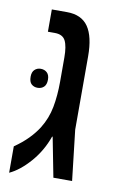

<svg xmlns="http://www.w3.org/2000/svg" viewBox="-73 -635 424 687"><g transform="rotate(10 138.5 -291.0)"><path d="M10 10V-86Q39 -106 59.5 -127Q80 -148 94 -170Q117 -207 125 -249.5Q133 -292 133 -342V-430Q133 -471 123 -491Q113 -511 84 -511H59V-592H114Q167 -592 191.5 -556.5Q216 -521 216 -449V-183L237 0H169L141 -144H139Q120 -90 83.5 -48.5Q47 -7 10 10ZM26 -342Q26 -359 35 -367.5Q44 -376 57 -376Q71 -376 80 -367.5Q89 -359 89 -342Q89 -324 80 -315.5Q71 -307 57 -307Q44 -307 35 -315Q26 -323 26 -342Z"/></g></svg>

Font: Noto Sans Hebrew ExtraCondensed
Style: Regular
Weight: 400
Width: 2
Designer: Monotype Design Team
Foundry: Monotype Imaging Inc.
Version: Version 2.004; ttfautohint (v1.8.4.7-5d5b)